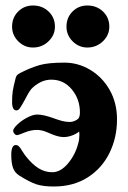

<svg xmlns="http://www.w3.org/2000/svg" viewBox="-20 -664 467 699"><path d="M50 -25Q34 -35 27.5 -52.5Q21 -70 21 -101Q21 -117 25 -126.5Q29 -136 37 -136Q44 -136 49 -131Q54 -126 61 -114Q72 -97 75 -94Q98 -65 121 -51Q144 -37 170 -37Q201 -37 228 -69.5Q255 -102 265 -143Q269 -156 269 -172Q269 -181 268 -185Q257 -176 241.5 -170.5Q226 -165 212 -165Q195 -165 172 -174Q165 -177 148 -184Q131 -191 114 -191Q93 -191 69.5 -181.5Q46 -172 43 -172Q37 -172 32.5 -177Q28 -182 28 -188Q28 -196 43 -210.5Q58 -225 79 -236Q100 -247 115 -247Q128 -247 142.5 -243.5Q157 -240 171 -235Q193 -227 206.5 -223.5Q220 -220 236 -220Q242 -220 251 -223.5Q260 -227 265 -232Q267 -234 269 -240Q271 -246 271 -254Q271 -303 241.5 -338.5Q212 -374 167 -374Q145 -374 126 -364Q107 -354 94 -340Q84 -328 69 -298Q59 -280 53 -271Q47 -262 40 -262Q24 -262 24 -293Q24 -317 26.5 -333Q29 -349 37 -380Q39 -388 44 -392Q49 -396 54 -398.5Q59 -401 61 -402Q93 -418 124 -427Q155 -436 215 -436Q264 -436 308 -410Q352 -384 379 -337Q406 -290 406 -229Q406 -163 378.5 -107Q351 -51 299 -18Q247 15 176 15Q137 15 112.5 7Q88 -1 50 -25ZM24 -567Q24 -600 46 -622Q68 -644 100 -644Q134 -644 157 -622Q180 -600 180 -567Q180 -536 156.5 -513.5Q133 -491 100 -491Q69 -491 46.5 -513.5Q24 -536 24 -567ZM222 -567Q222 -600 244 -622Q266 -644 298 -644Q332 -644 355 -622Q378 -600 378 -567Q378 -536 354.5 -513.5Q331 -491 298 -491Q267 -491 244.5 -513.5Q222 -536 222 -567Z"/></svg>

Font: EB Garamond ExtraBold
Style: Regular
Weight: 800
Designer: Georg Duffner and Octavio Pardo
Foundry: Georg Duffner
Version: Version 1.000